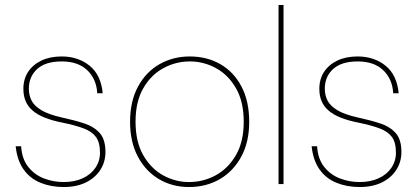

<svg xmlns="http://www.w3.org/2000/svg" viewBox="-20 -740 1686 772"><path d="M236 12Q185 12 143 -5Q101 -22 75 -58.5Q49 -95 43 -152H65Q68 -101 93.5 -69Q119 -37 157 -22.5Q195 -8 236 -8Q279 -8 312 -23Q345 -38 363.5 -65Q382 -92 382 -126Q382 -167 366 -189Q350 -211 317 -223.5Q284 -236 231 -247Q190 -255 160 -267Q130 -279 111 -295.5Q92 -312 83 -333.5Q74 -355 74 -383Q74 -422 93 -451Q112 -480 146.5 -496.5Q181 -513 228 -513Q294 -513 340 -476Q386 -439 393 -365H371Q368 -422 331 -457.5Q294 -493 228 -493Q163 -493 129.5 -462.5Q96 -432 96 -383Q96 -358 106.5 -336.5Q117 -315 145.5 -297.5Q174 -280 227 -268Q278 -257 318 -244Q358 -231 381 -205Q404 -179 404 -129Q404 -89 383.5 -57Q363 -25 325.5 -6.5Q288 12 236 12Z M740 12Q673 12 619.5 -19.5Q566 -51 534.5 -110Q503 -169 503 -250Q503 -333 535 -392Q567 -451 621.5 -482Q676 -513 743 -513Q812 -513 866 -482Q920 -451 951 -392Q982 -333 982 -250Q982 -169 950 -110Q918 -51 863.5 -19.5Q809 12 740 12ZM740 -8Q797 -8 847 -35Q897 -62 928.5 -116Q960 -170 960 -251Q960 -331 929 -385Q898 -439 848.5 -466Q799 -493 743 -493Q687 -493 637 -466Q587 -439 556 -385Q525 -331 525 -251Q525 -170 556 -116Q587 -62 636 -35Q685 -8 740 -8Z M1100 0V-720H1120V0Z M1426 12Q1375 12 1333 -5Q1291 -22 1265 -58.5Q1239 -95 1233 -152H1255Q1258 -101 1283.5 -69Q1309 -37 1347 -22.5Q1385 -8 1426 -8Q1469 -8 1502 -23Q1535 -38 1553.5 -65Q1572 -92 1572 -126Q1572 -167 1556 -189Q1540 -211 1507 -223.5Q1474 -236 1421 -247Q1380 -255 1350 -267Q1320 -279 1301 -295.5Q1282 -312 1273 -333.5Q1264 -355 1264 -383Q1264 -422 1283 -451Q1302 -480 1336.5 -496.5Q1371 -513 1418 -513Q1484 -513 1530 -476Q1576 -439 1583 -365H1561Q1558 -422 1521 -457.5Q1484 -493 1418 -493Q1353 -493 1319.5 -462.5Q1286 -432 1286 -383Q1286 -358 1296.5 -336.5Q1307 -315 1335.5 -297.5Q1364 -280 1417 -268Q1468 -257 1508 -244Q1548 -231 1571 -205Q1594 -179 1594 -129Q1594 -89 1573.5 -57Q1553 -25 1515.5 -6.5Q1478 12 1426 12Z"/></svg>

Font: DM Sans 17pt Thin
Style: Regular
Weight: 250
Version: Version 4.004;gftools[0.9.30]